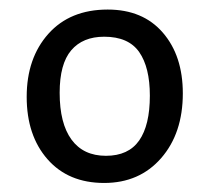

<svg xmlns="http://www.w3.org/2000/svg" viewBox="-20 -650 447 410"><path d="M37 -443.2Q37 -525.9 83.3 -577.8Q129.6 -629.6 209.9 -629.6Q285.2 -629.6 327.8 -580.2Q370.4 -530.9 370.4 -450.6Q370.4 -365.4 324.1 -312.3Q277.8 -259.3 202.5 -259.3Q125.9 -259.3 81.5 -309.9Q37 -360.5 37 -443.2ZM107.4 -451.9Q107.4 -386.4 132.7 -351.9Q158 -317.3 206.2 -317.3Q254.3 -317.3 277.2 -350Q300 -382.7 300 -445.7Q300 -506.2 277.2 -538.9Q254.3 -571.6 202.5 -571.6Q156.8 -571.6 132.1 -542.6Q107.4 -513.6 107.4 -451.9Z"/></svg>

Font: Slabo 27px
Style: Regular
Weight: 400
Version: Version 1.02 Build 003a